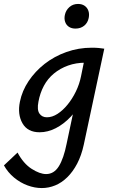

<svg xmlns="http://www.w3.org/2000/svg" viewBox="-78 -665 572 974"><path d="M134 289Q98 289 61.5 275.5Q25 262 -6.5 236Q-38 210 -58 174L11 109Q41 165 82.5 191.5Q124 218 156 218Q196 218 220.5 178.5Q245 139 260 64L311 -177L384 -277Q370 -215 343.5 -163Q317 -111 281 -73Q245 -35 204.5 -14.5Q164 6 123 6Q62 6 36 -39.5Q10 -85 23 -149Q34 -204 67 -253.5Q100 -303 148.5 -341Q197 -379 258.5 -401Q320 -423 388 -423Q409 -423 423.5 -421.5Q438 -420 451 -418L347 69Q335 124 313.5 165Q292 206 263.5 234Q235 262 202 275.5Q169 289 134 289ZM160 -70Q187 -70 214 -87.5Q241 -105 265 -134.5Q289 -164 307 -201Q325 -238 333 -278L354 -381L402 -344Q390 -346 379 -346.5Q368 -347 356 -347Q308 -347 267.5 -332.5Q227 -318 195.5 -292Q164 -266 144.5 -229.5Q125 -193 117 -149Q109 -108 122 -89Q135 -70 160 -70ZM305 -520Q285 -520 271.5 -529Q258 -538 252.5 -554Q247 -570 251 -589Q256 -613 274 -629Q292 -645 318 -645Q338 -645 351.5 -635.5Q365 -626 370.5 -610Q376 -594 372 -574Q367 -549 349 -534.5Q331 -520 305 -520Z"/></svg>

Font: Ysabeau Infant SemiBold
Style: Italic
Weight: 600
Italic angle: -12°
Designer: Christian Thalmann (Catharsis Fonts)
Version: Version 2.002; featfreeze: ss01,ss02,lnum